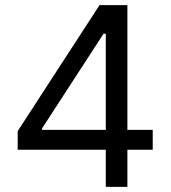

<svg xmlns="http://www.w3.org/2000/svg" viewBox="-20 -727 664 747"><path d="M48.8 -216.8 367.2 -707H419.9V-595.7H382.8L143.6 -227.5V-221.7H574.2V-144.5H48.8ZM391.6 -166V-200.2V-707H475.6V0H391.6Z"/></svg>

Font: WEMIX Pretendard Variable
Style: Regular
Weight: 400
Designer: Base glyphs from Inter by Rasmus Andersson; Hangeul glyphs from Noto Sans CJK(Source Han Sans) by Jang Soo-young and Kan
Foundry: Kil Hyung-jin
Version: Version 1.000;Glyphs 3.2 (3208)